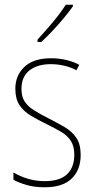

<svg xmlns="http://www.w3.org/2000/svg" viewBox="-20 -784 401 814"><path d="M322 -127Q322 -64 284 -27Q246 10 169 10Q126 10 92 0Q58 -10 37 -22V-53Q65 -36 99 -26Q133 -16 169 -16Q234 -16 264.5 -45.5Q295 -75 295 -128Q295 -164 280.5 -186.5Q266 -209 240 -224.5Q214 -240 179 -257Q142 -275 111 -293.5Q80 -312 62.5 -338.5Q45 -365 45 -408Q45 -464 83.5 -500.5Q122 -537 196 -537Q231 -537 262 -529.5Q293 -522 316 -509L304 -486Q283 -498 254 -505Q225 -512 195 -512Q139 -512 105 -485.5Q71 -459 71 -407Q71 -374 85 -353Q99 -332 125 -316Q151 -300 186 -282Q222 -264 253.5 -245.5Q285 -227 303.5 -200Q322 -173 322 -127ZM289 -757Q272 -733 249 -705.5Q226 -678 201.5 -652Q177 -626 155 -606H139V-616Q173 -653 204 -690Q235 -727 259 -764H289Z"/></svg>

Font: Noto Sans Bengali Condensed Thin
Style: Regular
Weight: 100
Width: 3
Designer: Joana Ranito - Universal Thirst; Jelle Bosma - Monotype Design Team
Foundry: Universal Thirst ehf.
Version: Version 3.000; ttfautohint (v1.8.4.7-5d5b)